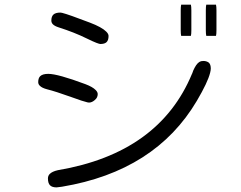

<svg xmlns="http://www.w3.org/2000/svg" viewBox="-20 -794 1040 829"><path d="M848.1 -529.8Q833 -525.4 820.8 -502.4Q814.5 -491.7 809.6 -476.1L809.1 -475.6Q667.5 -133.3 229.5 -59.1Q205.6 -53.7 194.8 -43Q187 -35.2 187 -23.4Q187 -2.9 196 6.1Q205.1 15.1 224.1 15.1L247.6 12.2Q650.9 -55.2 830.1 -358.9Q877 -438.5 887.2 -479.5Q890.1 -490.7 890.1 -498Q890.1 -515.1 882.3 -522.9Q878.4 -526.4 872.1 -528.6Q865.7 -530.8 858.9 -530.8Q852.1 -530.8 848.1 -529.8ZM241.2 -739.7Q219.2 -739.7 210 -730.5Q201.7 -722.2 201.7 -705.1Q201.7 -695.8 208.5 -689Q216.3 -681.2 233.4 -675.8Q300.8 -654.3 353.5 -628.4Q382.3 -614.3 396 -609.1Q409.7 -604 413.1 -604Q432.1 -604 440.4 -612.3Q448.7 -620.6 448.7 -638.7Q448.7 -647.9 438.5 -657.7Q419.4 -676.8 368.2 -696.3Q276.4 -731.4 249 -738.3Q243.2 -739.7 241.2 -739.7ZM188.5 -475.1Q163.6 -475.1 153.3 -464.8Q145 -456.5 145 -439.5Q145 -430.2 151.9 -423.8Q161.1 -414.1 184.1 -408.2Q219.7 -399.4 287.6 -375Q339.4 -356 357.4 -352.1Q362.8 -351.1 364.3 -351.1Q377 -351.1 389.6 -362.3Q396.5 -368.2 399.2 -374.5Q401.9 -380.9 401.9 -387.7Q401.9 -396.5 393.1 -405.3Q379.9 -418.9 348.6 -430.7Q229.5 -475.1 188.5 -475.1ZM804.2 -639.2Q806.2 -646.5 806.2 -664.1V-749Q806.2 -765.6 804.2 -773.9H762.2Q760.3 -764.6 760.3 -749V-664.1Q760.3 -647.5 762.2 -639.2ZM870.6 -773.9Q868.7 -766.6 868.7 -749V-664.1Q868.7 -647.5 870.6 -639.2H912.6Q914.6 -646.5 914.6 -664.1V-749Q914.6 -765.6 912.6 -773.9Z"/></svg>

Font: YuPearl-ExtraLight
Style: ExtraLight
Weight: 200
Designer: Max Yao
Foundry: Max-Everyday
Version: Version 1.011; ttfautohint (v1.8.3)